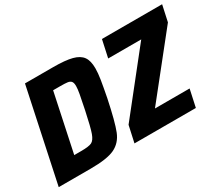

<svg xmlns="http://www.w3.org/2000/svg" viewBox="-121 -963 1416 1238"><g transform="rotate(-30 587.5 -344.0)"><path d="M154 -688H363Q454 -688 503.5 -675Q553 -662 574.5 -632Q596 -602 596 -546Q596 -511 588.5 -464Q581 -417 566 -340Q533 -181 507.5 -117.5Q482 -54 425.5 -27Q369 0 245 0H8ZM403 -344Q418 -416 424.5 -452Q431 -488 431 -509Q431 -533 422.5 -543.5Q414 -554 396 -556.5Q378 -559 341 -559H289L198 -129H250Q307 -129 328.5 -139.5Q350 -150 364.5 -190Q379 -230 403 -344ZM572 0 599 -123 945 -559H699L727 -688H1175L1149 -568L799 -129H1057L1029 0Z"/></g></svg>

Font: Saira Semi Condensed
Style: Bold Italic
Weight: 700
Width: 4
Italic angle: -12°
Designer: Hector Gatti with collaboration of the Omnibus-Type team
Foundry: Omnibus-Type
Version: Version 1.001; ttfautohint (v1.8)